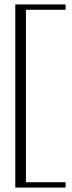

<svg xmlns="http://www.w3.org/2000/svg" viewBox="-20 -740 326 866"><path d="M49 106V-720H276V-696H97V82H276V106Z"/></svg>

Font: Mulat Addis
Style: Regular
Weight: 400
Designer: Fasil fikreab
Version: Version 1.001; ttfautohint (v1.8.3)